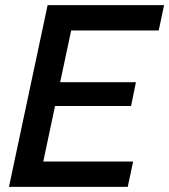

<svg xmlns="http://www.w3.org/2000/svg" viewBox="-20 -730 661 750"><path d="M166 -710H621L600 -611H258L215 -409H511L492 -316H195L149 -99H500L479 0H15Z"/></svg>

Font: Raleway-v4020 SemiBold
Style: Italic
Weight: 600
Italic angle: -12°
Designer: Matt McInerney, Pablo Impallari, Rodrigo Fuenzalida
Foundry: Matt McInerney, Pablo Impallari, Rodrigo Fuenzalida
Version: Version 4.020;PS 004.020;hotconv 1.0.88;makeotf.lib2.5.64775